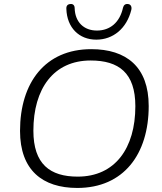

<svg xmlns="http://www.w3.org/2000/svg" viewBox="-20 -921 799 949"><path d="M362 8C591 8 715 -159 715 -397C715 -591 604 -678 431 -678C203 -678 79 -512 79 -274C79 -80 190 8 362 8ZM364 -48C227 -48 145 -110 145 -275C145 -483 245 -622 428 -622C567 -622 649 -561 649 -396C649 -189 549 -48 364 -48ZM456 -725C539 -725 606 -780 629 -872C633 -889 625 -900 613 -901C600 -903 591 -896 588 -883C572 -810 524 -770 459 -770C395 -770 351 -811 349 -881C349 -896 339 -903 327 -901C314 -900 307 -892 308 -877C311 -784 371 -725 456 -725Z"/></svg>

Font: SN Pro Light
Style: Italic
Weight: 300
Italic angle: -8.99998°
Designer: Tobias Whetton
Foundry: Supernotes
Version: Version 1.001;Glyphs 3.2 (3249)